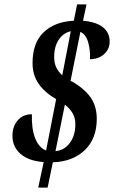

<svg xmlns="http://www.w3.org/2000/svg" viewBox="-20 -780 522 879"><path d="M180 -38Q111 -43 74 -75.5Q37 -108 37 -158Q37 -202 61.5 -229.5Q86 -257 126 -257Q124 -190 141 -147Q158 -104 191 -91L237 -326Q184 -357 156.5 -397Q129 -437 129 -491Q129 -584 180 -632.5Q231 -681 318 -685L333 -760H376L360 -685Q420 -680 451 -655.5Q482 -631 482 -590Q482 -555 456.5 -532Q431 -509 392 -509Q394 -551 383.5 -587Q373 -623 348 -634L303 -410L320 -401Q373 -368 398 -329Q423 -290 423 -236Q423 -145 368 -92.5Q313 -40 222 -37L198 79H155ZM304 -637Q271 -630 249.5 -599Q228 -568 228 -519Q228 -492 237 -472.5Q246 -453 265 -435ZM325 -212Q325 -239 313 -260.5Q301 -282 277 -301L234 -88Q275 -92 300 -126Q325 -160 325 -212Z"/></svg>

Font: Noto Serif CondSemiBold
Style: Italic
Weight: 600
Width: 3
Italic angle: -12°
Designer: Monotype Design Team
Foundry: Monotype Imaging Inc.
Version: Version 1.001